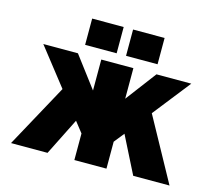

<svg xmlns="http://www.w3.org/2000/svg" viewBox="-101 -838 1092 965"><g transform="rotate(15 445.0 -355.0)"><path d="M361.8 0V-138.2L318.8 -192.9L222.2 0H32.2L211.9 -329.1L60.1 -522.9H240.2L361.8 -361.8V-522.9H528.8V-363.8L648.9 -522.9H830.1L676.8 -328.1L856.9 0H668L570.8 -192.9L528.8 -140.1V0ZM428.2 -573.2H264.2V-710H428.2ZM641.1 -573.2H477.1V-710H641.1Z"/></g></svg>

Font: LT Superior Black
Style: Regular
Weight: 900
Designer: Daniel Lyons
Foundry: LyonsType
Version: Version 2.005